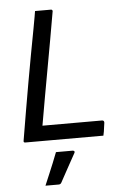

<svg xmlns="http://www.w3.org/2000/svg" viewBox="-62 -746 723 1033"><g transform="rotate(-5 300.0 -229.5)"><path d="M54 0Q51 0 49 -0.5Q47 -1 46 -2.5Q45 -4 44.5 -6Q44 -8 45 -11Q58 -88 71 -165Q84 -242 97.5 -318Q111 -394 124.5 -467.5Q138 -541 151 -609Q154 -624 156.5 -639.5Q159 -655 162 -670Q165 -685 167 -700Q189 -700 210 -700Q231 -700 252 -700Q256 -700 258 -698.5Q260 -697 261 -694.5Q262 -692 261 -689Q248 -614 234.5 -538Q221 -462 207 -385.5Q193 -309 179.5 -233Q166 -157 153 -82H475Q478 -82 480 -81Q482 -80 483.5 -78.5Q485 -77 485.5 -74.5Q486 -72 486 -69Q484 -56 482.5 -44.5Q481 -33 479.5 -22.5Q478 -12 475 0ZM213 66Q230 66 245 66Q260 66 274.5 66Q289 66 303 66Q309 66 312 70Q315 74 311 80Q295 109 282.5 131.5Q270 154 257.5 177Q245 200 228 231Q226 235 222.5 238Q219 241 212 241Q198 241 180 241Q162 241 141 241Q155 208 167 179.5Q179 151 190.5 123Q202 95 213 66Z"/></g></svg>

Font: RecMonoLinear Nerd Font Mono
Style: Italic
Weight: 400
Italic angle: -10°
Monospace: yes
Version: Version 1.085; ttfautohint (v1.8.4.7-5d5b);Nerd Fonts 3.2.1